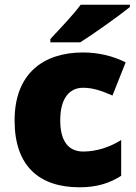

<svg xmlns="http://www.w3.org/2000/svg" viewBox="-20 -786 579 816"><path d="M532 -756V-766H323C290 -721 228 -657 194 -620V-606H321C375 -640 485 -718 532 -756ZM318 10C394 10 449 -9 495 -39V-191C446 -160 389 -142 334 -142C276 -142 236 -179 236 -275C236 -368 275 -413 333 -413C375 -413 412 -400 458 -380L514 -521C462 -547 401 -563 333 -563C166 -563 42 -475 42 -274C42 -77 150 10 318 10Z"/></svg>

Font: Noto Sans Gurmukhi Black
Style: Regular
Weight: 900
Designer: Jelle Bosma - Monotype Design Team
Foundry: Monotype Imaging Inc.
Version: Version 2.004